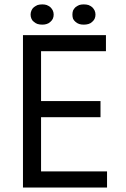

<svg xmlns="http://www.w3.org/2000/svg" viewBox="-20 -841 563 861"><path d="M83 0Q176.8 0 460 0Q460 -17.6 460 -72.3Q385.7 -72.3 164.1 -72.3Q164.1 -132.8 164.1 -315.4Q230.5 -315.4 430.7 -315.4Q430.7 -334 430.7 -387.7Q364.3 -387.7 164.1 -387.7Q164.1 -443.4 164.1 -611.3Q236.3 -611.3 455.1 -611.3Q455.1 -628.9 455.1 -683.6Q362.3 -683.6 83 -683.6Q83 -512.7 83 0ZM131.8 -743.2Q139.6 -736.3 148.4 -733.4Q158.2 -730.5 169.9 -730.5Q180.7 -730.5 189.5 -733.4Q199.2 -736.3 206.1 -743.2Q212.9 -749 216.8 -756.8Q220.7 -765.6 220.7 -775.4Q220.7 -785.2 216.8 -793.9Q212.9 -801.8 206.1 -808.6Q199.2 -814.5 189.5 -818.4Q180.7 -821.3 169.9 -821.3Q158.2 -821.3 148.4 -818.4Q139.6 -814.5 131.8 -808.6Q124 -801.8 121.1 -793.9Q117.2 -785.2 117.2 -775.4Q117.2 -765.6 121.1 -756.8Q124 -749 131.8 -743.2ZM318.4 -743.2Q326.2 -736.3 335 -733.4Q343.8 -730.5 355.5 -730.5Q367.2 -730.5 377 -733.4Q386.7 -736.3 393.6 -743.2Q400.4 -749 404.3 -756.8Q408.2 -765.6 408.2 -775.4Q408.2 -785.2 404.3 -793.9Q400.4 -801.8 393.6 -808.6Q386.7 -814.5 377 -818.4Q367.2 -821.3 355.5 -821.3Q343.8 -821.3 335 -818.4Q326.2 -814.5 318.4 -808.6Q311.5 -801.8 307.6 -793.9Q304.7 -785.2 304.7 -775.4Q304.7 -765.6 307.6 -756.8Q311.5 -749 318.4 -743.2Z"/></svg>

Font: Aptus Gothic JP
Style: Medium
Weight: 400
Designer: Fuminori Ogawa / Motoya
Version: Version 1